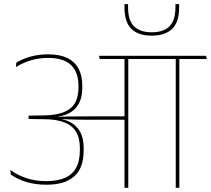

<svg xmlns="http://www.w3.org/2000/svg" viewBox="-20 -890 1000 910"><path d="M830 0V-615H813V0ZM960 -610.5 956.5 -625.5H683.5L687 -610.5ZM717 -610.5 714 -625.5H449.5L452.5 -610.5ZM570 0H588V-616H570ZM29 -84.5 31.5 -62.5Q64.5 -39.5 106.5 -27Q148.5 -14.5 200.5 -14.5Q286.5 -14.5 331.5 -53.8Q376.5 -93 376.5 -176.5V-189Q376.5 -234.5 360 -265Q343.5 -295.5 311.5 -311.8Q279.5 -328 232 -331V-335Q276 -337.5 306.8 -353.2Q337.5 -369 353.8 -399.2Q370 -429.5 370 -475V-484Q370 -531 352.8 -564Q335.5 -597 299.5 -614.8Q263.5 -632.5 208.5 -632.5Q165 -632.5 127.5 -622.5Q90 -612.5 57.5 -593.5L55.5 -572Q92.5 -595 130 -605.2Q167.5 -615.5 208.5 -615.5Q283 -615.5 317.5 -580.8Q352 -546 352 -483.5V-475.5Q352 -430 334.8 -401Q317.5 -372 281.5 -358Q245.5 -344 189 -343L115.5 -342V-326L191.5 -325Q247 -324.5 284.2 -310.2Q321.5 -296 340 -266.2Q358.5 -236.5 358.5 -189.5V-177.5Q358.5 -126 340.2 -93.8Q322 -61.5 286.5 -46.5Q251 -31.5 200 -31.5Q150 -31.5 108 -44.8Q66 -58 29 -84.5ZM228 -337V-328L259 -325V-326.5Q283.5 -325 306.8 -324Q330 -323 354.5 -322.8Q379 -322.5 406 -322.5H579.5V-338.5H406Q378.5 -338.5 352.5 -338.2Q326.5 -338 300.8 -337.8Q275 -337.5 247.5 -336.5V-338ZM829 -870.5H811.5Q811.5 -869.5 811.5 -862.8Q811.5 -856 811.5 -855Q811.5 -793 783 -765Q754.5 -737 699 -737Q644 -737 615.5 -765Q587 -793 587 -855Q587 -856 587 -862.5Q587 -869 587 -870.5H570Q570 -865 570 -861.2Q570 -857.5 570 -854Q570 -785.5 602.8 -753.2Q635.5 -721 699 -721Q763 -721 796 -753.2Q829 -785.5 829 -854Q829 -857.5 829 -861.2Q829 -865 829 -870.5Z"/></svg>

Font: Anek Devanagari Thin
Style: Regular
Weight: 250
Designer: Kailash Malviya (Devanagari) & Yesha Goshar (Latin)
Foundry: Ek Type
Version: Version 1.003